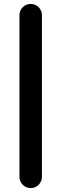

<svg xmlns="http://www.w3.org/2000/svg" viewBox="-20 -798 317 988"><path d="M138.2 169.9C169.9 169.9 195.8 144 195.8 111.8V-720.2C195.8 -752 169.9 -777.8 138.2 -777.8C106 -777.8 80.1 -752 80.1 -720.2V111.8C80.1 144 106 169.9 138.2 169.9Z"/></svg>

Font: Jellee Bold
Style: Regular
Weight: 700
Designer: Alfredo Marco Pradil
Foundry: Hanken Design Co.
Version: Version 1.223;hotconv 1.0.109;makeotfexe 2.5.65596